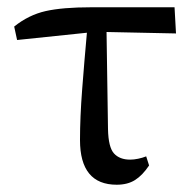

<svg xmlns="http://www.w3.org/2000/svg" viewBox="-20 -495 532 528"><path d="M27 -385 19 -422Q59 -454 105.5 -464.5Q152 -475 231 -475H460L464 -403L273 -407L277 -140Q278 -90 293.5 -73Q309 -56 338 -56Q348 -56 360 -58.5Q372 -61 382 -65L390 -40Q372 -13 351.5 0Q331 13 301 13Q200 13 200 -110Q200 -172 206 -250Q212 -328 219 -405Z"/></svg>

Font: Source Serif Pro
Style: Regular
Weight: 400
Designer: Frank Grießhammer
Foundry: Adobe Systems Incorporated
Version: Version 3.001;hotconv 1.0.111;makeotfexe 2.5.65597